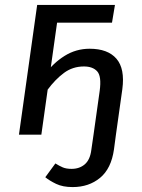

<svg xmlns="http://www.w3.org/2000/svg" viewBox="-20 -547 578 780"><path d="M451 0H360L385 -178Q393 -237 375 -257Q357 -277 321 -277Q275 -277 239.5 -250.5Q204 -224 173 -182L162 -244Q196 -291 242.5 -320Q289 -349 344 -349Q418 -349 453 -308.5Q488 -268 477 -185ZM148 0H57L131 -527H222ZM435 -455H183L132 -527H447ZM275 213Q235 213 208 200Q181 187 164 173L205 117Q221 127 235 133Q249 139 271 139Q303 139 324.5 120.5Q346 102 351 62L360 0H451L443 60Q432 138 386.5 175.5Q341 213 275 213Z"/></svg>

Font: Fira Sans Variable
Style: Italic
Weight: 397
Italic angle: -8°
Designer: Carrois Corporate & Edenspiekermann AG
Foundry: Carrois Corporate GbR & Edenspiekermann AG
Version: Version 4.202